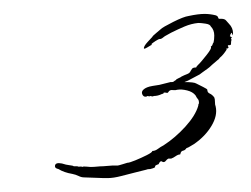

<svg xmlns="http://www.w3.org/2000/svg" viewBox="-20 -537 361 276"><path d="M129 -281 101 -282Q97 -282 93 -284Q89 -286 84 -287Q72 -289 64 -294Q59 -295 59 -298Q59 -304 69 -302Q75 -300 80 -299.5Q85 -299 86 -298H91Q93 -297 95 -297.5Q97 -298 98 -297Q100 -298 104 -297.5Q108 -297 110 -297Q115 -297 119.5 -297.5Q124 -298 128 -298L141 -299H149Q150 -299 156.5 -301Q163 -303 163 -303Q166 -303 174.5 -306.5Q183 -310 191 -314Q199 -318 199 -320Q203 -320 207 -323Q211 -326 215 -328Q232 -339 246.5 -355Q261 -371 265 -385Q265 -387 265.5 -387.5Q266 -388 266 -389Q266 -393 264.5 -394.5Q263 -396 261 -400Q257 -405 249 -407Q241 -409 235 -408Q232 -407 228.5 -407.5Q225 -408 223 -406Q222 -405 221.5 -404Q221 -403 217 -404Q215 -404 215 -403Q215 -402 213 -402Q207 -399 201 -399Q200 -398 198.5 -398.5Q197 -399 196 -399Q195 -398 192 -399Q191 -398 189 -398Q186 -398 184.5 -401.5Q183 -405 186 -408Q190 -412 199.5 -413.5Q209 -415 209 -415L225 -419H227Q229 -419 230 -420Q231 -421 233 -422Q233 -423 236.5 -424.5Q240 -426 241 -427Q245 -429 249 -430.5Q253 -432 254 -435L256 -438Q257 -440 262 -440Q262 -441 264.5 -443.5Q267 -446 267 -446Q269 -448 277 -458Q285 -468 283 -470Q285 -471 285.5 -473Q286 -475 287 -476Q288 -480 288 -486Q288 -494 283 -499Q282 -502 275.5 -503Q269 -504 265 -504Q255 -503 245.5 -499Q236 -495 226 -490L217 -485L213 -482Q211 -481 211 -481H210Q208 -481 203.5 -478Q199 -475 198 -474Q198 -474 198 -473Q198 -472 197 -472Q195 -471 192 -469Q189 -467 187 -467Q186 -470 192.5 -477Q199 -484 199 -484Q199 -485 204.5 -489.5Q210 -494 211 -495Q214 -498 229 -505.5Q244 -513 251 -514Q265 -517 274 -517Q278 -517 282 -516.5Q286 -516 290 -515Q293 -514 293.5 -512Q294 -510 295 -510H298Q303 -510 305 -507.5Q307 -505 309 -503Q315 -497 315 -489Q315 -489 314.5 -488Q314 -487 314 -486Q313 -488 313.5 -488.5Q314 -489 313 -490Q312 -489 311 -487Q310 -485 311 -484H312Q312 -484 311.5 -484.5Q311 -485 312 -486V-484Q314 -483 313 -482.5Q312 -482 312 -481L313 -480Q312 -478 312 -473Q311 -472 309.5 -472Q308 -472 308 -472Q307 -471 308 -470Q309 -469 308 -468Q307 -467 305.5 -467Q304 -467 306 -466Q301 -458 296 -454Q295 -452 292 -450L285 -444Q281 -440 278 -438Q275 -436 271 -433L267 -430L250 -421L245 -419Q259 -419 262 -417Q266 -415 272 -412Q278 -409 278 -408Q278 -404 281.5 -402.5Q285 -401 288 -397Q289 -395 289 -390.5Q289 -386 290 -384Q293 -371 284 -356Q275 -341 259 -330Q257 -329 254 -327Q251 -325 248 -324Q246 -321 243.5 -320.5Q241 -320 240 -318L239 -315Q236 -315 232.5 -312.5Q229 -310 226 -309H222Q220 -308 218.5 -306Q217 -304 215 -304Q214 -304 212.5 -305Q211 -306 209 -303L208 -301Q202 -299 203 -297.5Q204 -296 196 -294Q192 -294 190 -293L174 -289Q166 -287 154.5 -284Q143 -281 135 -281Z"/></svg>

Font: Cherish
Style: Regular
Weight: 400
Designer: Robert E. Leuschke
Foundry: Robert E. Leuschke
Version: Version 1.005